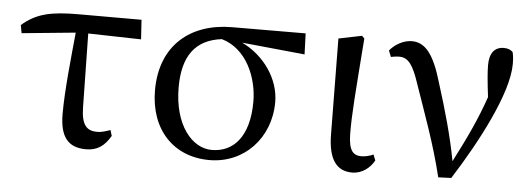

<svg xmlns="http://www.w3.org/2000/svg" viewBox="-42 -643 2114 766"><g transform="rotate(5 1015.5 -260.0)"><path d="M291 -447 503 -442 498 -520H247C136 -520 77 -507 20 -457L26 -425L241 -446C231 -342 217 -213 217 -119C217 -27 250 14 322 14C366 14 395 -5 420 -48L413 -71C396 -65 378 -59 361 -59C320 -59 297 -79 296 -152Z M822 -27C743 -27 669 -114 669 -265C669 -388 717 -458 824 -471C925 -442 971 -329 971 -233C971 -95 910 -27 822 -27ZM1158 -439 1155 -523 859 -522C695 -521 576 -426 576 -245C576 -88 672 14 816 14C955 14 1058 -95 1058 -239C1058 -331 996 -421 906 -464Z M1388 14C1429 14 1460 -13 1476 -42L1467 -65C1453 -59 1436 -54 1419 -54C1387 -54 1368 -71 1367 -138C1366 -214 1373 -298 1390 -523L1380 -533L1287 -514L1291 -130C1292 -31 1325 14 1388 14Z M1502 -459C1512 -461 1523 -463 1536 -463C1572 -463 1592 -434 1616 -361C1657 -242 1700 -129 1732 3L1784 1C1882 -153 1989 -356 1989 -473C1989 -497 1987 -508 1984 -521C1975 -529 1966 -534 1948 -534C1911 -534 1891 -508 1891 -461C1891 -434 1894 -398 1902 -333C1870 -241 1836 -169 1783 -66C1766 -159 1737 -263 1702 -373C1669 -487 1633 -529 1580 -529C1549 -529 1514 -511 1492 -484Z"/></g></svg>

Font: Source Han Serif JP Medium
Style: Regular
Weight: 500
Designer: Ryoko NISHIZUKA 西塚涼子 (kana & ideographs); Frank Grießhammer (Latin, Greek & Cyrillic); Wenlong ZHANG 张文龙 (bopomofo); San
Foundry: Adobe Systems Incorporated
Version: Version 1.001;PS 1.001;hotconv 16.6.54;makeotf.lib2.5.65590